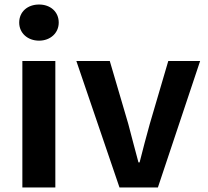

<svg xmlns="http://www.w3.org/2000/svg" viewBox="-20 -830 920 850"><path d="M79 0H225V-560H79ZM153 -650C203 -650 240 -684 240 -730C240 -778 203 -810 153 -810C102 -810 65 -778 65 -730C65 -684 102 -650 153 -650Z M509 0H679L866 -560H725L643 -281C628 -226 612 -168 598 -111H593C578 -168 562 -226 548 -281L466 -560H318Z"/></svg>

Font: Noto Sans CJK KR Bold
Style: Regular
Weight: 700
Designer: Ryoko NISHIZUKA (kana & ideographs); Paul D. Hunt (Latin, Greek & Cyrillic); Wenlong ZHANG (bopomofo); Sandoll Communica
Foundry: Adobe Systems Incorporated
Version: Version 1.004;PS 1.004;hotconv 1.0.82;makeotf.lib2.5.63406